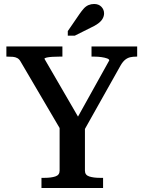

<svg xmlns="http://www.w3.org/2000/svg" viewBox="-20 -943 720 963"><path d="M279 -322 293 -277 84 -633Q77 -646 67 -651.5Q57 -657 44.5 -658Q32 -659 17 -659H12V-710H293V-659H277Q260 -659 243 -658Q226 -657 214.5 -654.5Q203 -652 203 -648L387 -331L355 -329L528 -640Q528 -646 517 -650Q506 -654 489 -656.5Q472 -659 454 -659H439V-710H668V-659H663Q647 -659 633.5 -656Q620 -653 608 -643.5Q596 -634 585 -615L394 -275L406 -322V-87Q406 -65 427.5 -58Q449 -51 481 -51H497V0H188V-51H203Q236 -51 257.5 -58Q279 -65 279 -87ZM379 -873 320 -787V-764H355L435 -804Q457 -814 472 -825Q487 -836 494.5 -849Q502 -862 502 -876Q502 -895 488.5 -909Q475 -923 452 -923Q437 -923 424 -917.5Q411 -912 400.5 -900.5Q390 -889 379 -873Z"/></svg>

Font: Roboto Serif 36pt Medium
Style: Regular
Weight: 500
Designer: Greg Gazdowicz
Foundry: Commercial Type
Version: Version 1.008